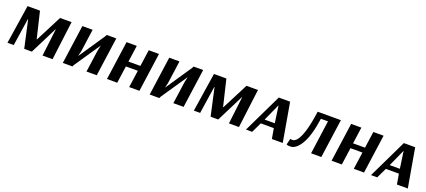

<svg xmlns="http://www.w3.org/2000/svg" viewBox="46 -1407 5155 2324"><g transform="rotate(20 2623.0 -245.5)"><path d="M647 0H518L560 -352H557L380 0H282L204 -352H200L147 0H66L143 -500H303L384 -161H388L562 -500H710Z M1216 0H1084L1124 -285L1139 -353H1138L913 -21L903 0H779L849 -500H981L940 -206L925 -145H927L1152 -479L1163 -500H1286Z M1766 0H1634L1665 -221H1511L1480 0H1348L1418 -500H1550L1520 -287H1674L1704 -500H1836Z M2335 0H2203L2243 -285L2258 -353H2257L2032 -21L2022 0H1898L1968 -500H2100L2059 -206L2044 -145H2046L2271 -479L2282 -500H2405Z M3048 0H2919L2961 -352H2958L2781 0H2683L2605 -352H2601L2548 0H2467L2544 -500H2704L2785 -161H2789L2963 -500H3111Z M3525 -500 3612 0H3472L3449 -132H3281L3218 0H3138L3379 -500ZM3407 -408 3309 -191H3440L3409 -408Z M4179 -500 4109 0H3977L4037 -433H3946Q3914 -209 3850 -100Q3786 9 3712 9Q3684 9 3673 5Q3662 1 3662 1L3681 -78Q3681 -78 3688.5 -76Q3696 -74 3709 -74Q3741 -74 3771.5 -114.5Q3802 -155 3830 -248Q3858 -341 3880 -500Z M4659 0H4527L4558 -221H4404L4373 0H4241L4311 -500H4443L4413 -287H4567L4597 -500H4729Z M5136 -500 5223 0H5083L5060 -132H4892L4829 0H4749L4990 -500ZM5018 -408 4920 -191H5051L5020 -408Z"/></g></svg>

Font: Arsenal SC
Style: Bold Italic
Weight: 700
Italic angle: -9.10001°
Designer: Andrij Shevchenko
Foundry: Stairsfor
Version: Version 2.001; ttfautohint (v1.8.4.7-5d5b)